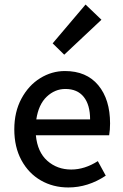

<svg xmlns="http://www.w3.org/2000/svg" viewBox="-20 -814 542 846"><path d="M43 0ZM461 -218H138Q145 -144 188.5 -105.5Q232 -67 294 -67Q353 -67 411 -104L446 -40Q368 12 281 12Q214 12 160 -19Q106 -50 74.5 -108Q43 -166 43 -244Q43 -321 74.5 -379.5Q106 -438 157 -469.5Q208 -501 266 -501Q361 -501 413 -438.5Q465 -376 465 -270Q465 -242 461 -218ZM377 -288Q377 -352 349 -387Q321 -422 268 -422Q222 -422 186 -388Q150 -354 140 -288ZM212 -623 357 -794 427 -727 263 -573Z"/></svg>

Font: Assistant SemiBold
Style: Regular
Weight: 600
Designer: Hebrew By Ben Nathan, Latin by Paul Hunt
Version: Version 2.001; ttfautohint (v1.6)